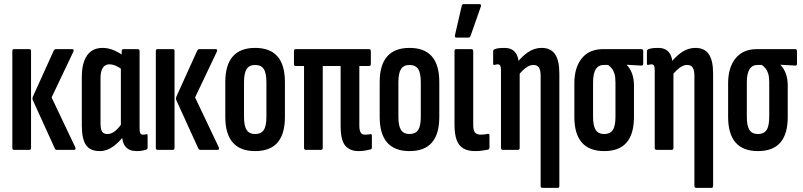

<svg xmlns="http://www.w3.org/2000/svg" viewBox="-20 -729 3906 934"><path d="M256 0Q250 0 247 -6L140 -241Q136 -249 140 -259L242 -484Q246 -490 251 -490H331Q337 -490 338 -487Q339 -484 337 -478L231 -255L346 -13Q351 0 340 0ZM48 0Q40 0 40 -10V-480Q40 -490 48 -490H123Q131 -490 131 -480V-10Q131 0 123 0Z M466 6Q418 6 398 -24Q378 -54 378 -119V-356Q378 -401 389.5 -432Q401 -463 423 -479.5Q445 -496 479 -496Q508 -496 536 -483.5Q564 -471 582 -457L578 -388Q561 -401 544.5 -408.5Q528 -416 512 -416Q499 -416 489.5 -409Q480 -402 474.5 -387.5Q469 -373 469 -349V-132Q469 -101 476.5 -89Q484 -77 503 -77Q522 -77 541 -92.5Q560 -108 577 -135L589 -77Q564 -41 532 -17.5Q500 6 466 6ZM644 6Q573 6 573 -80V-98L568 -104V-417L572 -442V-479Q572 -490 580 -490H650Q659 -490 659 -479V-105Q659 -88 662.5 -81Q666 -74 675 -74Q680 -74 684.5 -74.5Q689 -75 692 -76Q698 -78 698 -70V-11Q698 -3 689 0Q667 6 644 6Z M954 0Q948 0 945 -6L838 -241Q834 -249 838 -259L940 -484Q944 -490 949 -490H1029Q1035 -490 1036 -487Q1037 -484 1035 -478L929 -255L1044 -13Q1049 0 1038 0ZM746 0Q738 0 738 -10V-480Q738 -490 746 -490H821Q829 -490 829 -480V-10Q829 0 821 0Z M1221 6Q1149 6 1112.5 -35.5Q1076 -77 1076 -160V-330Q1076 -413 1112.5 -454.5Q1149 -496 1221 -496Q1294 -496 1330 -454.5Q1366 -413 1366 -330V-160Q1366 -77 1330 -35.5Q1294 6 1221 6ZM1221 -77Q1250 -77 1263 -96.5Q1276 -116 1276 -161V-328Q1276 -374 1263 -393.5Q1250 -413 1221 -413Q1193 -413 1180 -393.5Q1167 -374 1167 -328V-161Q1167 -116 1180 -96.5Q1193 -77 1221 -77Z M1724 6Q1682 6 1659.5 -20.5Q1637 -47 1637 -117V-408H1550V-10Q1550 0 1541 0H1468Q1459 0 1459 -10V-408H1418Q1410 -408 1410 -418V-479Q1410 -490 1418 -490H1775Q1784 -490 1784 -479V-418Q1784 -408 1775 -408H1728V-118Q1728 -95 1734.5 -84.5Q1741 -74 1755 -74Q1761 -74 1767.5 -74.5Q1774 -75 1780 -76Q1789 -79 1789 -69V-12Q1789 -3 1782 -2Q1771 1 1756 3.5Q1741 6 1724 6Z M1972 6Q1900 6 1863.5 -35.5Q1827 -77 1827 -160V-330Q1827 -413 1863.5 -454.5Q1900 -496 1972 -496Q2045 -496 2081 -454.5Q2117 -413 2117 -330V-160Q2117 -77 2081 -35.5Q2045 6 1972 6ZM1972 -77Q2001 -77 2014 -96.5Q2027 -116 2027 -161V-328Q2027 -374 2014 -393.5Q2001 -413 1972 -413Q1944 -413 1931 -393.5Q1918 -374 1918 -328V-161Q1918 -116 1931 -96.5Q1944 -77 1972 -77Z M2291 6Q2256 6 2234 -7Q2212 -20 2201.5 -48Q2191 -76 2191 -123V-480Q2191 -490 2199 -490H2273Q2282 -490 2282 -480V-123Q2282 -95 2290.5 -84.5Q2299 -74 2318 -74Q2327 -74 2336.5 -75Q2346 -76 2354 -78Q2361 -79 2361 -70V-12Q2361 -4 2354 -1Q2342 1 2326.5 3.5Q2311 6 2291 6ZM2201 -546Q2191 -546 2193 -557L2226 -700Q2227 -709 2237 -709H2312Q2323 -709 2319 -697L2269 -554Q2266 -546 2257 -546Z M2619 185Q2610 185 2610 175V-360Q2610 -388 2601.5 -400.5Q2593 -413 2575 -413Q2557 -413 2539 -400Q2521 -387 2502 -363L2491 -419Q2518 -454 2548.5 -475Q2579 -496 2615 -496Q2659 -496 2680 -465.5Q2701 -435 2701 -371V175Q2701 185 2693 185ZM2427 0Q2417 0 2417 -10V-386Q2417 -403 2413.5 -409.5Q2410 -416 2401 -416Q2397 -416 2392.5 -415Q2388 -414 2385 -413Q2379 -412 2379 -419V-479Q2379 -487 2387 -490Q2398 -494 2410 -495Q2422 -496 2434 -496Q2469 -496 2486.5 -474Q2504 -452 2504 -412V-400L2508 -383V-10Q2508 0 2500 0Z M2919 6Q2847 6 2810.5 -35.5Q2774 -77 2774 -160V-324Q2774 -400 2810 -445Q2846 -490 2914 -490H3100Q3109 -490 3109 -480V-419Q3109 -409 3100 -410L3029 -414V-413Q3044 -398 3054 -373Q3064 -348 3064 -311V-160Q3064 -77 3028 -35.5Q2992 6 2919 6ZM2919 -77Q2948 -77 2961 -96.5Q2974 -116 2974 -161V-327Q2974 -353 2969.5 -369Q2965 -385 2956.5 -395.5Q2948 -406 2938 -413H2917Q2891 -413 2878 -392Q2865 -371 2865 -328V-161Q2865 -116 2878 -96.5Q2891 -77 2919 -77Z M3367 185Q3358 185 3358 175V-360Q3358 -388 3349.5 -400.5Q3341 -413 3323 -413Q3305 -413 3287 -400Q3269 -387 3250 -363L3239 -419Q3266 -454 3296.5 -475Q3327 -496 3363 -496Q3407 -496 3428 -465.5Q3449 -435 3449 -371V175Q3449 185 3441 185ZM3175 0Q3165 0 3165 -10V-386Q3165 -403 3161.5 -409.5Q3158 -416 3149 -416Q3145 -416 3140.5 -415Q3136 -414 3133 -413Q3127 -412 3127 -419V-479Q3127 -487 3135 -490Q3146 -494 3158 -495Q3170 -496 3182 -496Q3217 -496 3234.5 -474Q3252 -452 3252 -412V-400L3256 -383V-10Q3256 0 3248 0Z M3667 6Q3595 6 3558.5 -35.5Q3522 -77 3522 -160V-324Q3522 -400 3558 -445Q3594 -490 3662 -490H3848Q3857 -490 3857 -480V-419Q3857 -409 3848 -410L3777 -414V-413Q3792 -398 3802 -373Q3812 -348 3812 -311V-160Q3812 -77 3776 -35.5Q3740 6 3667 6ZM3667 -77Q3696 -77 3709 -96.5Q3722 -116 3722 -161V-327Q3722 -353 3717.5 -369Q3713 -385 3704.5 -395.5Q3696 -406 3686 -413H3665Q3639 -413 3626 -392Q3613 -371 3613 -328V-161Q3613 -116 3626 -96.5Q3639 -77 3667 -77Z"/></svg>

Font: Sofia Sans Extra Condensed SemiBold
Style: Regular
Weight: 600
Designer: Botio Nikoltchev, Ani Petrova
Foundry: lettersoup
Version: Version 4.101